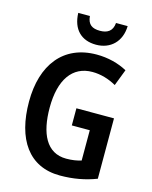

<svg xmlns="http://www.w3.org/2000/svg" viewBox="-136 -1018 883 1115"><g transform="rotate(15 306.0 -460.0)"><path d="M490 -930H420C416 -879 384 -862 341 -862C295 -862 267 -879 263 -930H193C196 -832 251 -778 340 -778C427 -778 488 -837 490 -930ZM326 -392V-289H434V-107C409 -99 380 -94 344 -94C225 -94 175 -201 175 -356C175 -524 242 -620 362 -620C413 -620 462 -605 506 -580L544 -679C493 -707 429 -724 360 -724C159 -724 50 -579 50 -359C50 -134 146 10 334 10C414 10 484 -3 552 -29V-392Z"/></g></svg>

Font: Noto Sans Thai Cond SemBd
Style: Regular
Weight: 600
Width: 3
Designer: Monotype Design Team
Foundry: Monotype Imaging Inc.
Version: Version 2.002